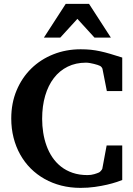

<svg xmlns="http://www.w3.org/2000/svg" viewBox="-20 -937 676 974"><path d="M600.1 -23.9Q590.8 -20 571 -13.4Q551.3 -6.8 523.4 -0.2Q495.6 6.3 461.2 11.2Q426.8 16.1 388.2 16.1Q336.9 16.1 291 4.4Q245.1 -7.3 206.1 -29.3Q167 -51.3 135.7 -82.5Q104.5 -113.8 82.5 -153.1Q60.5 -192.4 48.8 -238.5Q37.1 -284.7 37.1 -335.9Q37.1 -414.1 64.2 -478.5Q91.3 -543 138.7 -589.4Q186 -635.7 250.5 -661.4Q314.9 -687 389.2 -687Q417.5 -687 440.9 -684.6Q464.4 -682.1 488 -677Q511.7 -671.9 538.3 -664.1Q564.9 -656.2 600.1 -645V-475.1H522L500 -586.9Q500 -589.4 496.1 -595Q492.2 -600.6 486.8 -603Q482.9 -605 474.9 -607.7Q466.8 -610.4 456.8 -612.8Q446.8 -615.2 436 -617.2Q425.3 -619.1 416 -619.1Q364.7 -619.1 323.5 -598.9Q282.2 -578.6 253.4 -541.3Q224.6 -503.9 209.2 -451.4Q193.8 -398.9 193.8 -334Q193.8 -298.8 199.2 -264.2Q204.6 -229.5 216.1 -197.8Q227.5 -166 245.8 -138.9Q264.2 -111.8 289.6 -91.8Q314.9 -71.8 348.4 -60.3Q381.8 -48.8 423.8 -48.8Q442.4 -48.8 458 -53.5Q473.6 -58.1 481.9 -62Q485.8 -63.5 491.7 -70.1Q497.6 -76.7 499 -81.1L521 -199.2H600.1ZM459.5 -746.1 372.6 -841.3 285.6 -746.1H202.6L313.5 -917.5H431.6L542.5 -746.1Z"/></svg>

Font: Charis SIL
Style: Bold
Weight: 700
Foundry: SIL International
Version: Version 4.112